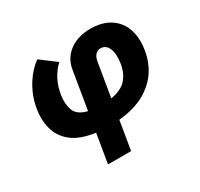

<svg xmlns="http://www.w3.org/2000/svg" viewBox="-158 -750 1195 1150"><g transform="rotate(-30 440.0 -174.5)"><path d="M74.6 -297.6Q82 -342.3 97.5 -381.2Q112.9 -420.1 133.5 -452.6Q154.1 -485.1 177.9 -510.3Q201.7 -535.5 225.5 -552.6L331.7 -472.7Q297.2 -440.3 274.3 -397.4Q251.4 -354.4 242.2 -297.6Q232.6 -237.6 249.3 -192.5Q266 -148.1 333.8 -131.7L377.1 -392.8Q383.9 -433.9 403.8 -464Q423.7 -494 452.4 -513.7Q481.2 -533.4 517.2 -543Q553.3 -552.6 592 -552.6Q651.3 -552.6 696.6 -533.2Q741.8 -513.8 770.6 -478Q799.4 -442.1 810 -391.5Q820.7 -340.9 810.4 -278.1Q797.9 -201 758.9 -143.1Q719.8 -85.2 653.1 -46.2Q581.7 -4.3 470.2 6.7L437.5 204.5H277.7L311.1 4.3Q206.3 -9.9 150.9 -54.7Q96.2 -98.7 79.2 -163.4Q62.5 -225.9 74.6 -297.6ZM599.8 -179Q634.9 -218.4 644.9 -278.1Q655.2 -342.7 639.2 -381.4Q623.2 -420.5 584.9 -420.5Q564.6 -420.5 550.4 -404.8Q536.2 -389.2 531.6 -362.6L492.5 -128.2Q565.7 -140.6 599.8 -179Z"/></g></svg>

Font: Inter P Extra Bold
Style: Italic
Weight: 800
Italic angle: 9.39999°
Designer: Rasmus Andersson
Foundry: rsms
Version: Version 3.018;git-588b23468